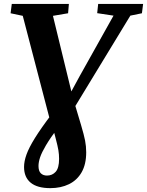

<svg xmlns="http://www.w3.org/2000/svg" viewBox="-20 -763 743 970"><path d="M234 187.5Q168.5 187.5 135 160Q101.5 132.5 101.5 80.5Q101.5 52 113.8 17.8Q126 -16.5 156.5 -65.8Q187 -115 242 -187.5L323.5 -270L382 -377.5L553.5 -684L471 -696.5L476 -743H703L697 -696L638.5 -684L325.5 -169.5L274 -119.5Q233.5 -65 212.2 -29Q191 7 182.8 31.2Q174.5 55.5 174.5 75.5Q174.5 101 186.2 112.5Q198 124 217.5 124Q244 124 261.2 105Q278.5 86 278.5 39.5Q278.5 17 275 -4Q271.5 -25 261.5 -63L249.5 -109L234.5 -148.5L95 -683L33.5 -696L39.5 -743H328L324 -696L247.5 -683L346 -278.5L356 -243.5L390 -129.5Q404 -82.5 409.8 -53.2Q415.5 -24 415.5 6.5Q415.5 67 392.5 107.2Q369.5 147.5 328.5 167.5Q287.5 187.5 234 187.5Z"/></svg>

Font: Merriweather 28pt
Style: Bold Italic
Weight: 700
Italic angle: -7.8°
Version: Version 2.101